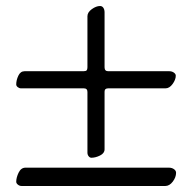

<svg xmlns="http://www.w3.org/2000/svg" viewBox="-20 -650 640 639"><path d="M271 -142V-344Q271 -356 259 -356H50Q44 -356 39 -360Q34 -364 34 -369Q34 -383 41 -398Q48 -413 62 -413H258Q266 -413 268.5 -416Q271 -419 271 -426V-596Q271 -609 285.5 -619.5Q300 -630 313 -630Q320 -630 324 -624Q328 -618 328 -609V-426Q328 -413 340 -413H543Q552 -413 558.5 -408.5Q565 -404 565 -398Q565 -385 554.5 -370.5Q544 -356 531 -356H340Q328 -356 328 -345V-153Q328 -140 313 -132.5Q298 -125 284 -125Q279 -125 275 -130Q271 -135 271 -142ZM34 -45Q34 -59 42 -75.5Q50 -92 65 -92H542Q552 -92 559 -87Q566 -82 566 -75Q566 -60 555 -45.5Q544 -31 530 -31H52Q45 -31 39.5 -35.5Q34 -40 34 -45Z"/></svg>

Font: EB Garamond
Style: Bold
Weight: 700
Designer: Georg Duffner and Octavio Pardo
Foundry: Georg Duffner
Version: Version 1.000; ttfautohint (v1.6)